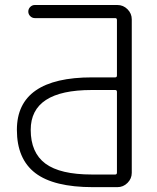

<svg xmlns="http://www.w3.org/2000/svg" viewBox="-20 -774 633 772"><path d="M450.2 -404.3Q450.2 -412.1 443.4 -412.1H348.6Q103.5 -412.1 103.5 -252Q103.5 -160.2 162.6 -116.2Q221.7 -72.3 349.6 -72.3H443.4Q450.2 -72.3 450.2 -80.1ZM450.2 -693.4Q450.2 -701.2 443.4 -701.2H120.1Q109.4 -701.2 101.6 -709Q93.8 -716.8 93.8 -727.5Q93.8 -738.3 101.6 -746.1Q109.4 -753.9 120.1 -753.9H452.1Q475.6 -753.9 492.7 -736.8Q509.8 -719.7 509.8 -696.3V-79.1Q509.8 -55.7 492.7 -38.6Q475.6 -21.5 452.1 -21.5H353.5Q196.3 -21.5 122.1 -78.1Q47.9 -134.8 47.9 -252Q47.9 -462.9 350.6 -462.9H443.4Q450.2 -462.9 450.2 -470.7Z"/></svg>

Font: irohamaru Light
Style: Regular
Weight: 200
Designer: [Source Han Sans]
Ryoko NISHIZUKA  (kana & ideographs); Paul D. Hunt (Latin, Greek & Cyrillic); Wenlong ZHANG  (bopomofo
Version: Version 1.01